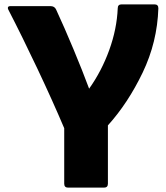

<svg xmlns="http://www.w3.org/2000/svg" viewBox="-20 -575 762 879"><path d="M274 266V12Q221 -113 151.5 -260Q82 -407 18 -531Q16 -534 16 -539Q16 -547 28 -547H211Q230 -547 237 -531Q275 -449 316.5 -349.5Q358 -250 388 -169Q445 -249 480 -345.5Q515 -442 519 -537Q519 -555 537 -555H687Q705 -555 705 -537Q700 -382 633 -242.5Q566 -103 474 -1V266Q474 284 456 284H292Q274 284 274 266Z"/></svg>

Font: LINE Seed JP_TTF ExtraBold
Style: Regular
Weight: 800
Designer: LY Corporation & Fontrix & Fontworks
Version: Version 1.015